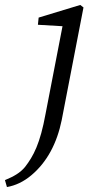

<svg xmlns="http://www.w3.org/2000/svg" viewBox="-90 -507 359 775"><path d="M-62 248C-28 242 5 227 37 200C100 147 140 71 159 -22L247 -477L234 -487L66 -436L63 -407L183 -400L165 -415L94 -48C72 73 45 123 11 167C-9 191 -34 205 -70 220L-62 248Z"/></svg>

Font: Source Serif Variable
Style: Italic
Weight: 389
Italic angle: -12°
Designer: Frank Grießhammer
Foundry: Adobe Systems Incorporated
Version: Version 3.001;hotconv 1.0.111;makeotfexe 2.5.65597